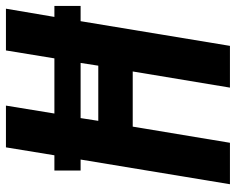

<svg xmlns="http://www.w3.org/2000/svg" viewBox="-92 -682 775 630"><g transform="rotate(-90 295.0 -367.5)"><path d="M5 0H141L194 -319H375L322 0H459L540 -490H590V-576H554L581 -735H444L418 -576H237L263 -735H126L100 -576H50V-490H86ZM394 -432H213L222 -490H403Z"/></g></svg>

Font: Iosevka Sparkle XBdObl
Style: Regular
Weight: 800
Italic angle: -9°
Designer: Belleve Invis
Foundry: Belleve Invis
Version: Version 4.5.0; ttfautohint (v1.8.3)